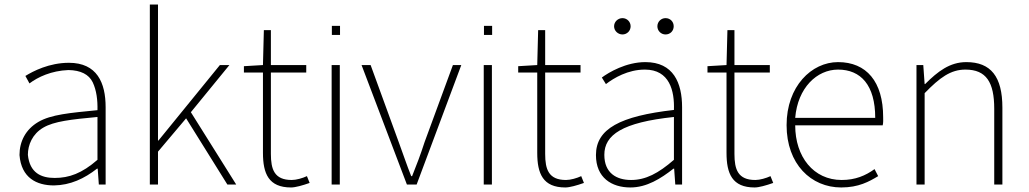

<svg xmlns="http://www.w3.org/2000/svg" viewBox="-20 -814 4538 847"><path d="M218 4C290 3 352 -26 408 -70H411L416 0H446V-341C446 -449 408 -537 284 -537C197 -537 126 -500 92 -479L110 -446C147 -474 206 -502 282 -505C336 -504 372 -486 389 -451C406 -415 411 -372 410 -328C289 -316 205 -309 149 -276C93 -243 66 -190 66 -130C74 -29 142 4 218 4ZM221 -29C162 -29 111 -51 103 -131C103 -175 123 -223 171 -251C219 -279 293 -287 410 -298V-109C341 -49 285 -29 221 -29Z M641 0H677V-145L801 -292L983 0H1022L822 -319L992 -527H950L679 -194H677V-794H641Z M1264 13C1283 13 1315 4 1346 -7L1334 -37C1315 -28 1287 -20 1267 -20C1190 -20 1175 -67 1175 -135V-494H1331V-527H1175V-681H1144L1140 -527L1056 -522V-494H1140V-140C1140 -48 1165 13 1264 13Z M1480 -700H1444V-660H1480ZM1443 0H1479V-527H1443Z M1775 0H1818L2015 -527H1978L1853 -187C1836 -134 1817 -84 1798 -37H1794C1775 -84 1758 -136 1739 -187L1615 -527H1575Z M2151 -700H2115V-660H2151ZM2114 0H2150V-527H2114Z M2474 13C2493 13 2525 4 2556 -7L2544 -37C2525 -28 2497 -20 2477 -20C2400 -20 2385 -67 2385 -135V-494H2541V-527H2385V-681H2354L2350 -527L2266 -522V-494H2350V-140C2350 -48 2375 13 2474 13Z M2726 -662C2746 -662 2762 -678 2762 -698C2762 -718 2746 -734 2726 -734C2706 -734 2689 -718 2689 -698C2689 -678 2706 -662 2726 -662ZM2916 -662C2937 -662 2952 -678 2952 -698C2952 -718 2937 -734 2916 -734C2896 -734 2880 -718 2880 -698C2880 -678 2896 -662 2916 -662ZM2761 13C2833 13 2895 -26 2951 -70H2954L2959 0H2989V-341C2989 -448 2951 -540 2827 -540C2742 -540 2666 -495 2635 -472L2653 -443C2688 -470 2750 -507 2825 -507C2934 -507 2956 -413 2953 -329C2716 -302 2609 -246 2609 -130C2609 -30 2678 13 2761 13ZM2764 -20C2700 -20 2646 -50 2646 -131C2646 -219 2725 -274 2953 -298V-109C2884 -49 2828 -20 2764 -20Z M3309 13C3328 13 3360 4 3391 -7L3379 -37C3360 -28 3332 -20 3312 -20C3235 -20 3220 -67 3220 -135V-494H3376V-527H3220V-681H3189L3185 -527L3101 -522V-494H3185V-140C3185 -48 3210 13 3309 13Z M3691 13C3768 13 3814 -13 3854 -37L3838 -68C3798 -39 3753 -20 3693 -20C3569 -20 3488 -122 3488 -261H3874C3877 -274 3876 -286 3876 -297C3876 -454 3802 -540 3677 -540C3560 -540 3450 -433 3450 -262C3450 -90 3558 13 3691 13ZM3488 -294C3499 -427 3584 -507 3677 -507C3777 -507 3841 -439 3841 -294Z M4023 0H4059V-403C4126 -472 4174 -507 4239 -507C4331 -507 4366 -451 4366 -334V0H4402V-339C4402 -476 4351 -540 4243 -540C4170 -540 4117 -499 4061 -443H4059L4053 -527H4023Z"/></svg>

Font: SSpoqa Han Sans Neo Thin
Style: Regular
Weight: 100
Designer: [Spoqa Han Sans Neo] Dong-huui Kim  Younghwa Kang  Yujin Lee  [Noto Sans] Ryoko NISHIZUKA  (kana & ideographs); Paul D. 
Foundry: Spoqa (http://www.spoqa-han-sans.com)
Version: Version 1.000